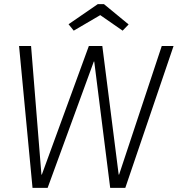

<svg xmlns="http://www.w3.org/2000/svg" viewBox="-20 -907 858 927"><path d="M553 -64H555L761 -685H818L585 0H512L435 -610H433L210 0H137L72 -685H130L180 -64H182L409 -685H474ZM336 -759 311 -790 452 -887H482L601 -789L572 -759L464 -834Z"/></svg>

Font: Glekhifnjqigglhiwekvrgaqftz
Style: Regular
Weight: 300
Italic angle: -8°
Designer: Carrois Corporate & Edenspiekermann
Foundry: Carrois Corporate GbR & Edenspiekermann AG
Version: Version 2.001